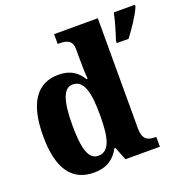

<svg xmlns="http://www.w3.org/2000/svg" viewBox="-135 -889 1011 1028"><g transform="rotate(-20 370.5 -375.0)"><path d="M230 10C303 10 347 -22 375 -75H381L411 0H607V-56H601C556 -56 530 -71 530 -133V-760H281V-704H289C330 -704 364 -697 364 -643V-590C364 -553 365 -507 368 -474H362C336 -517 297 -548 228 -548C108 -548 39 -460 39 -267C39 -75 108 10 230 10ZM580 -613V-600H647C680 -643 724 -708 741 -750V-760H621C613 -717 593 -652 580 -613ZM281 -67C227 -67 206 -133 206 -268C206 -400 227 -473 281 -473C345 -473 364 -400 364 -269C364 -135 345 -67 281 -67Z"/></g></svg>

Font: Noto Serif Tamil SemiCondensed ExtraBold
Style: Italic
Weight: 800
Width: 4
Italic angle: -12°
Designer: Indian Type Foundry, Tom Grace, and the Monotype Design Team
Foundry: Monotype Imaging Inc.
Version: Version 2.003